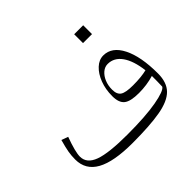

<svg xmlns="http://www.w3.org/2000/svg" viewBox="-169 -1024 1274 1274"><g transform="rotate(-45 468.5 -386.5)"><path d="M823.2 -120.1Q824.2 -143.1 824.5 -169.7Q824.7 -196.3 824.7 -219.2Q757.3 -199.2 684.1 -199.2Q606 -199.2 575 -223.6Q543.9 -248 543.9 -310.1Q543.9 -374 564.2 -427Q584.5 -480 618.4 -511.7Q652.3 -543.5 692.9 -543.5Q772.9 -543.5 819.1 -452.1Q865.2 -360.8 865.2 -201.7Q865.2 -118.2 821.3 -73.5Q777.3 -28.8 679.4 -11.7Q581.5 5.4 419.4 5.4Q244.1 5.4 158.4 -42Q72.8 -89.4 72.8 -186.5Q72.8 -222.7 78.6 -255.9Q84.5 -289.1 99.6 -343.3L146.5 -326.2Q108.4 -222.2 108.4 -178.2Q108.4 -114.3 184.6 -86.4Q260.7 -58.6 435.5 -58.6Q606 -58.6 707.5 -76.9Q809.1 -95.2 823.2 -120.1ZM821.3 -275.9Q809.1 -375.5 771 -429.2Q732.9 -482.9 673.3 -482.9Q646 -482.9 623.3 -463.6Q600.6 -444.3 587.2 -412.4Q573.7 -380.4 573.7 -341.3Q573.7 -296.9 598.9 -280Q624 -263.2 691.9 -263.2Q770.5 -263.2 821.3 -275.9ZM655.8 -779.3H740.2V-696.3H655.8Z"/></g></svg>

Font: Pinar-DS3-FD Light
Style: Regular
Weight: 300
Designer: Amin Abedi
Version: Version 3.000